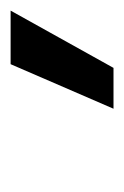

<svg xmlns="http://www.w3.org/2000/svg" viewBox="44 -873 234 362"><g transform="rotate(-90 161.0 -692.0)"><path d="M137 -595 221 -789H322L214 -595Z"/></g></svg>

Font: Georama Extra Condensed SemiBold
Style: Italic
Weight: 600
Width: 2
Italic angle: -9°
Designer: Jean-Baptiste Levee
Foundry: Production Type
Version: Version 1.000